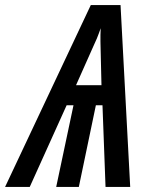

<svg xmlns="http://www.w3.org/2000/svg" viewBox="-84 -735 595 755"><path d="M-64 0 273 -715H390L428 0H331L319 -321H293L226 0H137L205 -321H178L33 0ZM215 -400H315L311 -571Q311 -585 311 -598Q311 -611 312 -624Q307 -610 304 -602Q301 -594 297 -584Q293 -574 284 -555Z"/></svg>

Font: Noto Sans ExtraCondensed Medium
Style: Italic
Weight: 500
Width: 2
Italic angle: -12°
Designer: Monotype Design Team
Foundry: Monotype Imaging Inc.
Version: Version 2.013; ttfautohint (v1.8.4.7-5d5b)